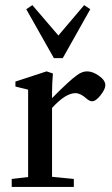

<svg xmlns="http://www.w3.org/2000/svg" viewBox="-20 -733 441 753"><path d="M191.4 -504.9 83 -696.8 106.9 -712.9 209 -593.8 310.1 -712.9 334 -696.8 226.1 -504.9ZM25.9 0V-31.2L90.3 -38.6V-381.3L40.5 -393.6V-413.1L162.6 -453.1L187.5 -444.8Q184.1 -404.8 184.1 -367.2V-348.1Q251 -416 281.7 -438Q301.8 -453.1 321.3 -453.1Q343.8 -453.1 368.4 -435.5Q393.1 -418 393.1 -398.9Q393.1 -383.3 374.5 -359.6Q356 -335.9 341.3 -335.9Q331.1 -335.9 318.8 -346.7Q295.4 -367.7 275.9 -367.7Q236.8 -367.7 184.1 -309.6V-39.6L269.5 -31.2V0Z"/></svg>

Font: Elstob 10pt Medium
Style: Regular
Weight: 500
Designer: Peter S. Baker
Version: Version 1.015